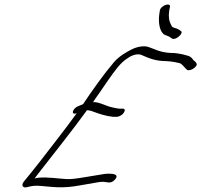

<svg xmlns="http://www.w3.org/2000/svg" viewBox="-20 -869 889 848"><path d="M86 -68C72 -51 80 -36 102 -43C121 -48 136 -50 158 -48C218 -43 256 -36 332 -50C370 -57 395 -61 407 -63C417 -65 426 -66 434 -66C453 -66 468 -55 487 -75C508 -98 482 -102 461 -102C451 -102 439 -101 425 -98L352 -86C317 -80 291 -77 275 -78C234 -80 194 -88 149 -84L133 -81C138 -87 142 -94 148 -101C216 -189 296 -288 364 -382H368C378 -381 388 -378 400 -373C422 -365 450 -356 480 -353H496C505 -353 520 -361 526 -370C533 -380 533 -389 523 -389H507C498 -390 488 -392 475 -395C450 -400 424 -416 398 -418H391C399 -431 409 -444 418 -457C432 -478 445 -497 457 -514C486 -555 512 -593 544 -612C561 -625 586 -633 603 -627C634 -614 663 -599 716 -599C728 -599 778 -592 781 -586C791 -578 797 -568 807 -560C814 -556 830 -562 837 -568C857 -584 847 -590 842 -597C833 -602 830 -612 822 -617C815 -624 765 -635 743 -635C708 -635 682 -643 661 -652L637 -661C618 -668 591 -664 566 -653C539 -640 505 -620 483 -594C438 -541 388 -471 347 -409L328 -401C301 -393 290 -358 319 -369C288 -326 258 -287 224 -243C179 -185 130 -120 86 -68ZM686 -823 683 -802C679 -769 685 -726 708 -715C716 -712 730 -707 735 -702C739 -699 744 -695 753 -698C769 -703 789 -724 780 -731C774 -736 770 -739 760 -743C744 -748 739 -748 735 -761C726 -777 724 -796 727 -820L731 -841C731 -859 690 -844 686 -823Z"/></svg>

Font: Stray Cat
Style: UltObl
Weight: 400
Version: Version 1.0